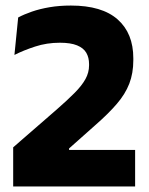

<svg xmlns="http://www.w3.org/2000/svg" viewBox="-20 -672 536 692"><path d="M27.5 0V-141L184 -277Q223.5 -311.5 249.2 -337.5Q275 -363.5 288 -387Q301 -410.5 301 -436.5V-441Q301 -464.5 291 -481.8Q281 -499 257.8 -508.5Q234.5 -518 196 -518Q148.5 -518 106.5 -504.2Q64.5 -490.5 32 -474L45.5 -609Q67 -620.5 95.2 -630.2Q123.5 -640 158.8 -646Q194 -652 235.5 -652Q347.5 -652 404 -602Q460.5 -552 460.5 -462V-455Q460.5 -408 446 -370.5Q431.5 -333 401.2 -297.8Q371 -262.5 323.5 -221L229 -137V-108.5L162 -131.5H467V0Z"/></svg>

Font: Anek Odia Medium
Style: Bold
Weight: 700
Version: Version 1.003